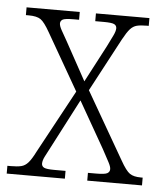

<svg xmlns="http://www.w3.org/2000/svg" viewBox="-44 -576 524 615"><g transform="rotate(5 218.0 -268.0)"><path d="M0 0V-25H11Q32 -25 44.5 -28Q57 -31 67 -42.5Q77 -54 89 -78L199 -281L95 -462Q77 -494 64.5 -502.5Q52 -511 26 -511H17V-536H188V-511H171Q142 -511 135 -506.5Q128 -502 128 -494Q128 -486 135.5 -472.5Q143 -459 155 -438L222 -316L284 -434Q295 -456 302 -470.5Q309 -485 309 -494Q309 -503 301 -507Q293 -511 267 -511H240V-536H412V-511H406Q386 -511 374 -508Q362 -505 352.5 -494.5Q343 -484 330 -460L239 -289L363 -74Q381 -42 393.5 -33.5Q406 -25 429 -25H435V0H259V-25H285Q313 -25 321 -29.5Q329 -34 329 -43Q329 -51 321.5 -65Q314 -79 300 -105L215 -254L135 -100Q124 -79 117 -65.5Q110 -52 110 -42Q110 -33 118 -29Q126 -25 151 -25H187V0Z"/></g></svg>

Font: Noto Serif Myanmar Condensed ExtraLight
Style: Regular
Weight: 200
Width: 3
Designer: Ben Mitchell and the Monotype Design Team
Foundry: Monotype Imaging Inc.
Version: Version 2.106; ttfautohint (v1.8.4.7-5d5b)